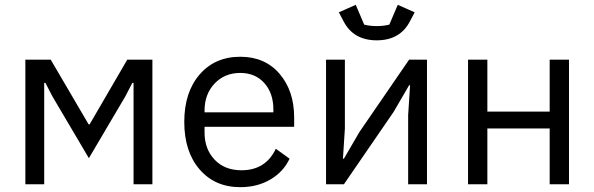

<svg xmlns="http://www.w3.org/2000/svg" viewBox="-20 -763 2461 795"><path d="M85 0V-516H190L347 -248H351L507 -516H611V0H533V-420H528L499 -364L348 -108L197 -364L168 -420H163V0Z M975 12Q870 12 806.5 -61.5Q743 -135 743 -258Q743 -381 806.5 -454.5Q870 -528 975 -528Q1077 -528 1137.5 -457.5Q1198 -387 1198 -276V-238H827V-214Q827 -146 868.5 -102Q910 -58 980 -58Q1080 -58 1122 -147L1179 -106Q1154 -52 1100 -20Q1046 12 975 12ZM827 -298H1112V-309Q1112 -377 1074.5 -419Q1037 -461 975 -461Q910 -461 868.5 -417Q827 -373 827 -305Z M1403 -674 1383 -712 1453 -743 1488 -661Q1512 -655 1540 -655Q1568 -655 1592 -661L1627 -743L1697 -712L1677 -674Q1636 -596 1540 -596Q1444 -596 1403 -674ZM1330 0V-516H1408V-230L1400 -106H1404L1468 -216L1674 -516H1748V0H1670V-286L1678 -410H1674L1610 -300L1404 0Z M1918 0V-516H1998V-301H2256V-516H2336V0H2256V-231H1998V0Z"/></svg>

Font: Anuphan
Style: Regular
Weight: 400
Designer: Mike Abbink, Paul van der Laan, Pieter van Rosmalen, Mint Tantisuwanna
Foundry: Bold Monday; Cadson Demak
Version: Version 3.002;hotconv 1.0.109;makeotfexe 2.5.65596